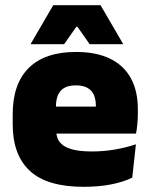

<svg xmlns="http://www.w3.org/2000/svg" viewBox="-20 -708 580 741"><path d="M303 13Q161.5 13 95.2 -48.5Q29 -110 29 -228.5V-267Q29 -384.5 91.2 -446Q153.5 -507.5 273 -507.5Q352.5 -507.5 405.5 -481.2Q458.5 -455 485.2 -405.8Q512 -356.5 512 -287V-271.5Q512 -251.5 510.2 -230.8Q508.5 -210 505 -192.5H346.5Q348.5 -223 349.2 -250Q350 -277 350 -298.5Q350 -324.5 342 -342.2Q334 -360 317 -369.2Q300 -378.5 273 -378.5Q232.5 -378.5 214.2 -357.5Q196 -336.5 196 -298V-253.5L197 -234.5V-203.5Q197 -188 202.5 -173.5Q208 -159 222.8 -147.8Q237.5 -136.5 264.8 -130Q292 -123.5 335.5 -123.5Q380 -123.5 422.5 -130.8Q465 -138 504.5 -151L490.5 -22.5Q456 -5.5 408.2 3.8Q360.5 13 303 13ZM122.5 -192.5V-296.5H469.5V-192.5ZM185.5 -688H368L454.5 -539.5V-537.5H326L279 -604.5H274.5L227.5 -537.5H99V-539.5Z"/></svg>

Font: Anek Gurmukhi ExtraBold
Style: Regular
Weight: 800
Designer: Sarang Kulkarni (Gurmukhi), Yesha Goshar (Latin)
Foundry: Ek Type
Version: Version 1.003